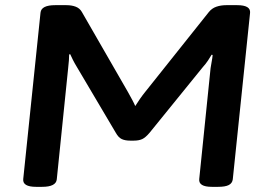

<svg xmlns="http://www.w3.org/2000/svg" viewBox="-20 -722 1040 744"><path d="M120 2Q67 2 70 -28L137 -673Q140 -702 194 -702H237Q258 -702 273.5 -696Q289 -690 297 -676L476 -365Q485 -349 493 -334Q501 -319 504 -311Q512 -324 522.5 -339Q533 -354 542 -365L789 -675Q801 -690 818.5 -696Q836 -702 857 -702H899Q952 -702 949 -672L882 -27Q880 -12 866.5 -5Q853 2 825 2H801Q749 2 752 -28L796 -458Q798 -472 800.5 -484.5Q803 -497 804 -509L800 -510Q795 -501 786 -487.5Q777 -474 766 -462L560 -208Q544 -189 531 -183Q518 -177 498 -177H485Q465 -177 452 -183Q439 -189 429 -207L277 -464Q269 -477 262.5 -490Q256 -503 252 -512L248 -511Q248 -502 247 -488Q246 -474 244 -457L200 -27Q197 2 143 2Z"/></svg>

Font: Asap Expanded Expanded SemiBold
Style: Italic
Weight: 600
Width: 7
Italic angle: -6°
Designer: Pablo Cosgaya
Foundry: Omnibus-Type
Version: Version 3.001; ttfautohint (v1.8.4.7-5d5b)